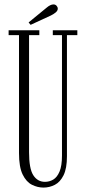

<svg xmlns="http://www.w3.org/2000/svg" viewBox="-20 -837 389 869"><path d="M176.5 12Q150 12 124.5 -0.8Q99 -13.5 82.5 -47.2Q66 -81 66 -144.5V-678H19V-700H158V-678H111.5V-148Q111.5 -73.5 130.8 -43.8Q150 -14 183.5 -14Q203.5 -14 221 -24.2Q238.5 -34.5 249.5 -60.5Q260.5 -86.5 260.5 -133V-678H219V-700H330V-678H283V-130Q283 -75 267.8 -44Q252.5 -13 228.2 -0.5Q204 12 176.5 12ZM118.5 -724.5 109.5 -735.5 192.5 -803.5Q199.5 -809.5 207.2 -813.2Q215 -817 222 -817Q233.5 -817 239 -806.5Q241.5 -803 241.5 -798Q241.5 -788.5 231.8 -780.5Q222 -772.5 210.5 -767Z"/></svg>

Font: Imbue 50pt ExtraLight
Style: Regular
Weight: 200
Designer: Tyler Finck
Foundry: Etcetera Type Company
Version: Version 1.102; ttfautohint (v1.8.3)